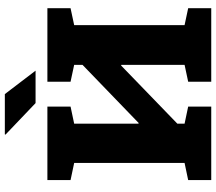

<svg xmlns="http://www.w3.org/2000/svg" viewBox="-72 -864 936 833"><g transform="rotate(-90 396.5 -448.0)"><path d="M31.2 0V-100.1L105.5 -115.7V-594.7L31.2 -610.4V-710.9H350.1V-610.4L275.9 -594.7V-315.9L278.8 -314.9L531.2 -558.6V-594.7L458 -610.4V-710.9H776.9V-610.4L703.6 -594.7V-115.7L776.9 -100.1V0H458V-100.1L531.2 -115.7V-390.1L528.3 -391.1L275.9 -147V-115.7L350.1 -100.1V0ZM505.9 -762.2H365.2L228.5 -892.6L229.5 -895.5H404.3Z"/></g></svg>

Font: Roboto Slab Black
Style: Regular
Weight: 900
Designer: Google
Version: Version 2.000; ttfautohint (v1.8.1.43-b0c9)